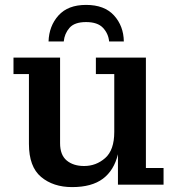

<svg xmlns="http://www.w3.org/2000/svg" viewBox="-20 -753 719 783"><path d="M178 -584Q180 -647 218.5 -690Q257 -733 331 -733Q406 -733 445 -690Q484 -647 485 -584H425Q422 -616 400 -639.5Q378 -663 331 -663Q284 -663 263.5 -639.5Q243 -616 240 -584ZM274 10Q197 10 147.5 -31.5Q98 -73 98 -166V-451H35V-518H225V-169Q225 -121 252 -98.5Q279 -76 323 -76Q372 -76 409 -108.5Q446 -141 446 -215V-451H371V-518H575V-68H647V0H461V-124Q445 -58 399.5 -24Q354 10 274 10Z"/></svg>

Font: Montagu Slab 16pt Medium
Style: Regular
Weight: 500
Designer: Florian Karsten
Foundry: Florian Karsten
Version: Version 1.000; ttfautohint (v1.8.3)